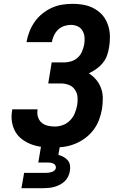

<svg xmlns="http://www.w3.org/2000/svg" viewBox="-20 -763 640 1003"><path d="M256 8Q227 8 199 4.5Q171 1 145 -8.5Q119 -18 96.5 -34.5Q74 -51 60.5 -74.5Q47 -98 42.5 -126Q38 -154 43 -183L44 -192H176V-188Q173 -169 178.5 -151.5Q184 -134 197 -122.5Q210 -111 228.5 -106.5Q247 -102 266 -102Q287 -102 308 -109.5Q329 -117 345.5 -133.5Q362 -150 370.5 -171Q379 -192 383 -213Q387 -235 385 -256.5Q383 -278 371 -295Q359 -312 339.5 -319.5Q320 -327 298 -327H232L250 -437H316Q334 -437 353 -443Q372 -449 386.5 -462.5Q401 -476 408.5 -494Q416 -512 420 -531Q423 -550 421.5 -568.5Q420 -587 411 -602.5Q402 -618 385.5 -625.5Q369 -633 350 -633Q333 -633 315 -627Q297 -621 283.5 -608Q270 -595 262 -578Q254 -561 251 -544V-543H119V-546Q124 -573 134.5 -599.5Q145 -626 161.5 -649.5Q178 -673 201 -691.5Q224 -710 250 -722Q276 -734 304 -738.5Q332 -743 359 -743Q385 -743 410.5 -739Q436 -735 458.5 -725Q481 -715 500 -699Q519 -683 531 -661.5Q543 -640 549 -615.5Q555 -591 554 -565Q554 -553 553 -541Q552 -529 550 -517Q547 -496 539.5 -474.5Q532 -453 517.5 -435Q503 -417 483.5 -403Q464 -389 444 -380Q465 -367 482 -347Q499 -327 508 -302Q517 -277 517 -249.5Q517 -222 513 -194Q508 -166 497.5 -137.5Q487 -109 468.5 -84.5Q450 -60 425 -41.5Q400 -23 371.5 -11.5Q343 0 313.5 4Q284 8 256 8ZM92 220 106 140H221Q228 140 235.5 139Q243 138 250.5 135.5Q258 133 264 128Q270 123 272 115Q273 108 269.5 101.5Q266 95 259 91.5Q252 88 244.5 87Q237 86 229 86H180L212 -102H310L285 46Q299 50 311.5 56.5Q324 63 333.5 74Q343 85 345.5 100Q348 115 345 130Q343 145 336 159Q329 173 318.5 183.5Q308 194 293.5 201.5Q279 209 265 213Q251 217 236 218.5Q221 220 207 220Z"/></svg>

Font: Iosevka Aile Extrabold
Style: Italic
Weight: 800
Italic angle: -9°
Designer: Belleve Invis
Foundry: Belleve Invis
Version: Version 31.1.0; ttfautohint (v1.8.4)